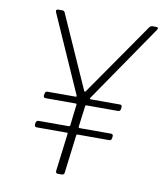

<svg xmlns="http://www.w3.org/2000/svg" viewBox="-80 -765 708 831"><g transform="rotate(10 274.0 -350.0)"><path d="M540 -700H522C518 -700 513 -697 510 -693L287 -372C286 -370 282 -370 281 -372L138 -693C136 -697 133 -700 128 -700H109C101 -700 98 -695 101 -688L252 -347C253 -345 252 -342 249 -342H124C119 -342 114 -338 114 -332L112 -323C112 -317 115 -313 121 -313H255C257 -313 258 -311 258 -309L247 -215C246 -213 244 -211 242 -211H108C103 -211 98 -207 97 -201L96 -192C96 -186 99 -182 105 -182H239C241 -182 242 -180 242 -178L221 -10C221 -4 224 0 230 0H248C254 0 259 -4 259 -10L280 -178C280 -180 282 -182 284 -182H424C430 -182 434 -186 435 -192L436 -201C437 -207 433 -211 427 -211H288C286 -211 284 -213 284 -215L296 -309C296 -311 298 -313 300 -313H440C446 -313 450 -317 451 -323L452 -332C453 -338 449 -342 444 -342H314C311 -342 310 -345 311 -347L545 -688C550 -695 548 -700 540 -700Z"/></g></svg>

Font: Barlow ExtraLight
Style: Italic
Weight: 275
Italic angle: -7°
Designer: Jeremy Tribby
Foundry: Tribby Type
Version: Version 1.422;hotconv 1.0.109;makeotfexe 2.5.65596